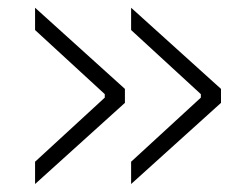

<svg xmlns="http://www.w3.org/2000/svg" viewBox="-20 -500 626 484"><path d="M310.5 -36.1V-92.3L486.3 -253.9V-262.7L310.5 -424.3V-480.5L537.1 -275.9V-240.7ZM68.4 -36.1V-92.3L244.1 -253.9V-262.7L68.4 -424.3V-480.5L294.9 -275.9V-240.7Z"/></svg>

Font: Caskaydia Cove ExtraLight
Style: Regular
Weight: 200
Monospace: yes
Designer: Aaron Bell
Foundry: Saja Typeworks
Version: Version 4.300; ttfautohint (v1.8.3)